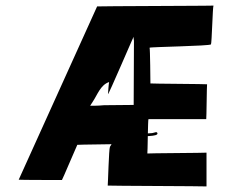

<svg xmlns="http://www.w3.org/2000/svg" viewBox="-20 -692 831 688"><path d="M459 -183C458 -169 455 -152 455 -140C454 -127 464 -118 477 -121C491 -125 508 -132 525 -133C530 -133 541 -130 544 -132C555 -140 529 -142 524 -142C514 -141 509 -140 498 -137C488 -134 462 -121 464 -139C464 -151 467 -166 468 -180C476 -182 471 -191 469 -193V-195V-200C472 -199 474 -200 476 -201C487 -206 549 -201 544 -215C542 -222 533 -216 525 -215C508 -213 483 -215 470 -209C472 -229 472 -257 476 -274V-278C495 -284 521 -287 543 -288C549 -288 549 -297 543 -297C521 -294 490 -295 472 -286C467 -286 457 -280 453 -278C438 -273 429 -255 420 -242C418 -239 414 -233 410 -225C399 -205 386 -186 374 -166C370 -159 367 -31 366 -27C366 -26 720 -25 720 -24V-145C720 -144 507 -143 508 -142C509 -141 510 -265 512 -265H719C720 -265 721 -389 722 -390C723 -391 519 -392 519 -393C519 -395 518 -520 516 -521C517 -524 732 -527 736 -533C739 -538 742 -667 745 -672C747 -671 327 -670 328 -669L47 -48C48 -47 201 -47 202 -47C203 -47 256 -172 257 -173C258 -174 403 -175 403 -176C403 -178 402 -179 400 -180H412C426 -180 445 -181 459 -183ZM459 -316C456 -316 357 -315 353 -315C342 -314 327 -313 316 -313H304H303C307 -319 310 -324 312 -327C329 -352 340 -388 371 -398C369 -387 368 -368 367 -355C367 -347 460 -566 459 -560C458 -554 460 -549 460 -546C460 -545 459 -317 459 -316Z"/></svg>

Font: Hussar Wojna
Style: 3
Weight: 400
Designer: Robert Jablonski
Foundry: Cannot Into Space Fonts
Version: Version 1.01